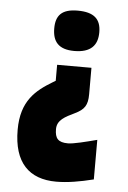

<svg xmlns="http://www.w3.org/2000/svg" viewBox="-49 -529 486 730"><g transform="rotate(5 193.5 -164.5)"><path d="M30 -21C30 104 89 163 193 163C236 163 283 155 335 142V-9C293 2 246 14 225 14C187 14 175 -1 175 -36C175 -71 205 -85 242 -103C277 -120 289 -137 289 -179V-280H158V-219L148 -213C85 -175 30 -132 30 -21ZM307 -417C307 -467 281 -492 218 -492C157 -492 135 -466 135 -417C135 -367 158 -338 218 -338C281 -338 307 -367 307 -417Z"/></g></svg>

Font: Passion One
Style: Regular
Weight: 400
Designer: Alejandro Lo Celso
Foundry: Fontstage
Version: Version 1.001